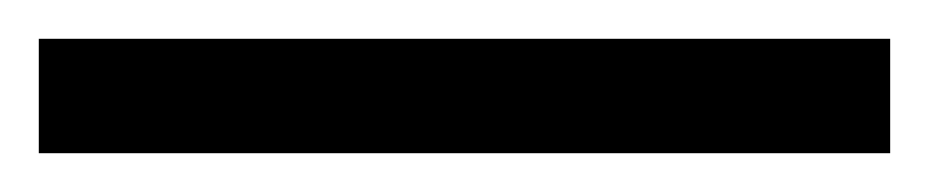

<svg xmlns="http://www.w3.org/2000/svg" viewBox="-25 -839 479 99"><path d="M-5 -760V-819H434V-760Z"/></svg>

Font: Noto Serif Myanmar SemiCondensed ExtraBold
Style: Regular
Weight: 800
Width: 4
Designer: Ben Mitchell and the Monotype Design Team
Foundry: Monotype Imaging Inc.
Version: Version 2.106; ttfautohint (v1.8.4.7-5d5b)